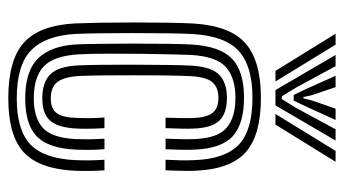

<svg xmlns="http://www.w3.org/2000/svg" viewBox="-206 -626 841 470"><g transform="rotate(90 215.0 -391.5)"><path d="M221.5 9.2Q127.2 9.2 84.9 -28.9Q42.5 -67 37.8 -154.2Q36.8 -178 36.1 -216.9Q35.5 -255.8 35.5 -299.2Q35.5 -342.8 36.1 -381.5Q36.8 -420.2 38 -443.2Q43.5 -534 86.8 -571.6Q130 -609.2 219.8 -609.2Q311.2 -609.2 353 -572.1Q394.8 -535 398.5 -448.5Q399 -432.2 398.6 -412.1Q398.2 -392 397.5 -375.8H371.5Q372.5 -392.5 372.9 -411.4Q373.2 -430.2 372.5 -447.5Q369.2 -523 333.9 -555.8Q298.5 -588.5 219.8 -588.5Q142.2 -588.5 105.4 -555Q68.5 -521.5 63.8 -441.8Q62.5 -417.5 62 -378.2Q61.5 -339 61.5 -295.8Q61.5 -252.5 62 -215.1Q62.5 -177.8 63.5 -157Q67.2 -82.8 103.2 -47.1Q139.2 -11.5 221.5 -11.5Q299 -11.5 334 -44.9Q369 -78.2 372.5 -155.5Q373.2 -172 373.1 -187.2Q373 -202.5 371.5 -226.2H397.5Q398.8 -204.8 399 -189Q399.2 -173.2 398.5 -154.5Q394.5 -66.8 353.4 -28.8Q312.2 9.2 221.5 9.2ZM221.5 -32.2Q154.2 -32.2 123.4 -63.9Q92.5 -95.5 89.2 -157.8Q88.2 -179.2 87.8 -217Q87.2 -254.8 87.2 -297.6Q87.2 -340.5 87.8 -378.9Q88.2 -417.2 89.5 -440.2Q93.8 -509 124.1 -538.4Q154.5 -567.8 219.8 -567.8Q283.2 -567.8 313.6 -540.5Q344 -513.2 346.8 -446.8Q347.5 -431.2 347.1 -412.9Q346.8 -394.5 345.8 -375.8H320Q320.8 -395.5 321.1 -413.5Q321.5 -431.5 321 -446.2Q318.8 -503.5 293.4 -525.1Q268 -546.8 219.8 -546.8Q171 -546.8 144.9 -523.6Q118.8 -500.5 115 -438.5Q114.5 -425 113.6 -391.2Q112.8 -357.5 112.2 -315.1Q111.8 -272.8 111.9 -232Q112 -191.2 113.5 -164Q117 -102 143.1 -77.6Q169.2 -53.2 221.5 -53.2Q269.2 -53.2 293.8 -75.6Q318.2 -98 321 -156.8Q321.5 -171 321.5 -185.5Q321.5 -200 320 -226.2H345.8Q347.5 -198.8 347.5 -185Q347.5 -171.2 346.8 -156.2Q343.8 -89.8 314.8 -61Q285.8 -32.2 221.5 -32.2ZM221.5 -74Q181.2 -74 161.9 -94.2Q142.5 -114.5 140.5 -164.5Q139.5 -187 139.1 -223.9Q138.8 -260.8 138.9 -302Q139 -343.2 139.5 -379.5Q140 -415.8 141 -437Q144 -489.2 164 -507.6Q184 -526 219.8 -526Q258.2 -526 276 -507.2Q293.8 -488.5 295.2 -443.8Q295.8 -434 295.5 -417.1Q295.2 -400.2 294.2 -375.8H268.5Q270.2 -419.5 269.5 -442.8Q268.2 -476 257 -490.6Q245.8 -505.2 219.8 -505.2Q194.2 -505.2 181.5 -490Q168.8 -474.8 166.8 -435.5Q165.8 -414 165.2 -377.4Q164.8 -340.8 164.8 -299.6Q164.8 -258.5 165.1 -222.1Q165.5 -185.8 166.5 -164.8Q168.8 -126.8 181.4 -110.8Q194 -94.8 221.5 -94.8Q247.2 -94.8 257.9 -109.9Q268.5 -125 269.2 -159.5Q269.8 -173.5 269.8 -185.5Q269.8 -197.5 268.2 -226.2H294.2Q295.5 -203 295.6 -186.6Q295.8 -170.2 295.2 -159.5Q293.2 -113.2 276.2 -93.6Q259.2 -74 221.5 -74ZM63 -792H89.8L180 -644.8H154ZM115 -792H142.5L194.5 -696L216.2 -660.5H223.2L245 -695.8L297 -792H324.5L238.5 -644.8H201ZM166 -792H193.8L213.8 -733L218 -713.2H221.5L226 -733L246.5 -792H274.2L240.8 -718.8L226.8 -689.5H212.8L198.8 -718.8ZM349.8 -792H376.5L285.5 -644.8H259.5Z"/></g></svg>

Font: Big Shoulders Inline Display ExtraBold
Style: Regular
Weight: 800
Designer: Patric King
Foundry: XO Type Co
Version: Version 1.000